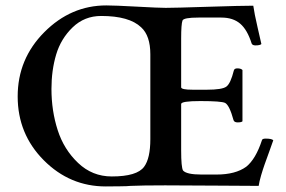

<svg xmlns="http://www.w3.org/2000/svg" viewBox="-20 -669 1032 694"><path d="M579.1 -640.6Q610.4 -640.6 731.4 -644.5Q852.5 -648.4 895.5 -648.4Q899.4 -620.1 911.1 -569.8Q922.9 -519.5 924.8 -509.8Q919.9 -504.9 903.3 -504.9Q892.6 -504.9 889.6 -511.7Q874 -561.5 848.1 -583.5Q822.3 -605.5 780.3 -605.5H697.3Q643.6 -605.5 639.6 -594.7Q634.8 -581.1 634.8 -530.3V-353.5Q634.8 -344.7 676.8 -344.7H727.5Q783.2 -344.7 798.3 -356Q813.5 -367.2 825.2 -414.1Q827.1 -421.9 837.9 -421.9Q850.6 -421.9 856.4 -416V-230.5Q852.5 -226.6 838.9 -226.6Q827.1 -226.6 824.2 -234.4Q809.6 -288.1 793.9 -296.9Q780.3 -303.7 704.1 -303.7Q634.8 -303.7 634.8 -293V-125Q634.8 -64.5 641.6 -52.7Q654.3 -38.1 708 -38.1H762.7Q831.1 -38.1 870.1 -66.4Q904.3 -93.8 926.8 -162.1Q927.7 -168 940.4 -168Q961.9 -168 967.8 -162.1Q964.8 -153.3 953.6 -122.1Q942.4 -90.8 936.5 -74.7Q930.7 -58.6 923.8 -35.2Q917 -11.7 915 2.9Q889.6 2.9 770 2Q650.4 1 577.1 1Q493.2 1 452.1 2.9Q447.3 2.9 444.3 3.4Q441.4 3.9 437.5 3.9Q433.6 3.9 414.6 4.4Q395.5 4.9 362.3 4.9Q232.4 4.9 138.2 -89.8Q43.9 -184.6 43.9 -320.3Q43.9 -456.1 140.1 -552.7Q236.3 -649.4 364.3 -649.4Q395.5 -649.4 474.6 -645Q553.7 -640.6 579.1 -640.6ZM345.7 -611.3Q285.2 -611.3 242.7 -570.3Q200.2 -529.3 183.1 -472.2Q166 -415 166 -347.7Q166 -268.6 188.5 -198.7Q210.9 -128.9 262.2 -80.1Q313.5 -31.2 383.8 -31.2Q475.6 -31.2 501 -66.4Q523.4 -96.7 523.4 -166V-472.7Q523.4 -540 490.2 -570.3Q447.3 -611.3 345.7 -611.3Z"/></svg>

Font: Crimson
Style: Semibold
Weight: 600
Version: Version 0.8